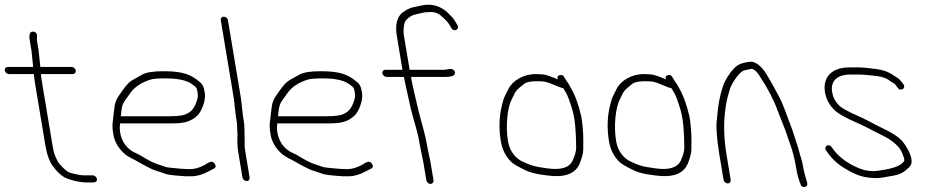

<svg xmlns="http://www.w3.org/2000/svg" viewBox="-48 -764 3932 806"><path d="M358.8 -13C357.5 -20.9 349.3 -28 341.3 -28H330.3H302.9C291.9 -28 273.2 -31.5 246.7 -38.6C231.3 -42.7 199.8 -74.5 193.3 -88.3C182.8 -110.5 178.8 -115.6 172.4 -154L127.4 -424C124.8 -439.3 123.9 -449 124.6 -453H257.6C265.5 -453 271.4 -460.1 270.1 -468C268.7 -475.9 260.5 -483 252.6 -483H120.6C121.1 -483.7 121.3 -484.7 121.1 -486L114.2 -551L107.2 -593C105.2 -605.5 114.2 -627.5 92.9 -631C77.8 -633.4 72.6 -620.8 77.2 -593L84.2 -551L90.7 -488C91.2 -485.3 91.1 -483.7 90.6 -483H-15.4C-23.4 -483 -29.3 -475.9 -27.9 -468C-26.6 -460.1 -18.4 -453 -10.4 -453H94.6C94 -452.3 93.8 -451.5 94 -450.5L98.9 -415L142.4 -154C149 -114 160.3 -83.8 176.1 -63.5C192 -43.1 206.8 -28.9 220.7 -20.8C241.1 -8.8 287.5 2 315.1 2H341.1C353.2 2 360.6 -2.6 358.8 -13Z M459 -276C461.2 -294 462 -310.8 467.4 -325.8C469.9 -333 480.2 -348.4 498 -372C516 -398.4 544.8 -417.8 584.4 -430C595.2 -433.3 615.9 -435 646.6 -435C685.5 -435 732.2 -430.6 759.8 -409.5C776.8 -396.5 777.8 -397.7 781.7 -374C783.4 -364 782.7 -354.3 779.5 -345C771.1 -315.5 757.6 -296.5 739 -288C726.4 -280 701.7 -276 665 -276ZM456 -246H670C721.2 -246 751 -250.8 781.3 -279.7C797.3 -295 817.1 -341.8 811.8 -373.7C806.2 -407.2 801.7 -412.1 777.3 -430.5C740.1 -458.5 697.5 -465 636.5 -465C594.6 -465 564.9 -460 547.4 -450.1C534.4 -442.7 521.5 -435.4 508.7 -428.2C485.6 -415.3 467.3 -385.2 453.5 -366C437.5 -343.7 433.3 -329.4 429.8 -291.5C426.1 -252.3 420.4 -243.6 427.9 -199C432.6 -170.4 447.2 -144.5 471.6 -121.5C490.9 -103.2 513.3 -96.2 534.1 -83.5C550.6 -73.4 565.9 -66.4 583.1 -57.1C598.8 -48.6 630.8 -40.4 648 -33.8C657 -30.3 684.7 -27.1 731 -24H756C778.7 -24 803.4 -31.3 830.3 -46L849.7 -56C858.4 -60.8 859.6 -67.6 853.3 -76.5C842.6 -91.4 831.8 -84.5 812 -72C790 -60 769.3 -54 749.8 -54C719.3 -54 689.5 -57.9 666 -60C643.7 -62 642.9 -66.1 615.8 -73.9C599.7 -78.5 576.1 -90.3 544.8 -109.5C536.6 -114.5 528.6 -118.7 520.7 -122C486.6 -136.4 463 -168.2 456.4 -207.5C453.3 -226.7 455.6 -233.5 456 -246Z M999.8 -19 980.9 -132.9C976.9 -156.6 980.5 -165.7 978.5 -195L978.5 -213C977.7 -225.8 978.2 -239.2 975.9 -253L972.4 -274L963.5 -351L908.9 -679C907.5 -687.8 899.9 -694 891.4 -694C883 -694 877.5 -687.8 878.9 -679L933.5 -351L942.2 -275L945.7 -254C947.9 -241 947 -229.5 947.9 -217L949 -198C948 -179 948.3 -148.1 951.9 -127L969.8 -19C971.2 -10.8 979.5 -4 987.8 -4C996.2 -4 1001.2 -10.8 999.8 -19Z M1119 -276C1121.2 -294 1122 -310.8 1127.4 -325.8C1129.9 -333 1140.2 -348.4 1158 -372C1176 -398.4 1204.8 -417.8 1244.4 -430C1255.2 -433.3 1275.9 -435 1306.6 -435C1345.5 -435 1392.2 -430.6 1419.8 -409.5C1436.8 -396.5 1437.8 -397.7 1441.7 -374C1443.4 -364 1442.7 -354.3 1439.5 -345C1431.1 -315.5 1417.6 -296.5 1399 -288C1386.4 -280 1361.7 -276 1325 -276ZM1116 -246H1330C1381.2 -246 1411 -250.8 1441.3 -279.7C1457.3 -295 1477.1 -341.8 1471.8 -373.7C1466.2 -407.2 1461.7 -412.1 1437.3 -430.5C1400.1 -458.5 1357.5 -465 1296.5 -465C1254.6 -465 1224.9 -460 1207.4 -450.1C1194.4 -442.7 1181.5 -435.4 1168.7 -428.2C1145.6 -415.3 1127.3 -385.2 1113.5 -366C1097.5 -343.7 1093.3 -329.4 1089.8 -291.5C1086.1 -252.3 1080.4 -243.6 1087.9 -199C1092.6 -170.4 1107.2 -144.5 1131.6 -121.5C1150.9 -103.2 1173.3 -96.2 1194.1 -83.5C1210.6 -73.4 1225.9 -66.4 1243.1 -57.1C1258.8 -48.6 1290.8 -40.4 1308 -33.8C1317 -30.3 1344.7 -27.1 1391 -24H1416C1438.7 -24 1463.4 -31.3 1490.3 -46L1509.7 -56C1518.4 -60.8 1519.6 -67.6 1513.3 -76.5C1502.6 -91.4 1491.8 -84.5 1472 -72C1450 -60 1429.3 -54 1409.8 -54C1379.3 -54 1349.5 -57.9 1326 -60C1303.7 -62 1302.9 -66.1 1275.8 -73.9C1259.7 -78.5 1236.1 -90.3 1204.8 -109.5C1196.6 -114.5 1188.6 -118.7 1180.7 -122C1146.6 -136.4 1123 -168.2 1116.4 -207.5C1113.3 -226.7 1115.6 -233.5 1116 -246Z M1771.8 -7 1759.7 -80 1743.2 -161C1739.6 -190.4 1712.5 -282.3 1706.6 -308.5C1703.3 -323.3 1683 -408.1 1680.5 -423.5L1677.6 -441H1820.6C1844.4 -441 1857.9 -445.2 1861 -453.5C1864.2 -461.8 1861.1 -468.3 1851.7 -473C1843.1 -477.3 1824.4 -471 1815.6 -471H1671.6L1647.9 -613C1643 -642.8 1648.7 -677.3 1661.1 -684C1672.4 -695 1685.1 -701.7 1699.1 -704.2C1722.1 -708.4 1728.7 -713 1749.3 -713C1774 -715.8 1793.8 -709.1 1808.6 -693C1824 -679.8 1834.3 -668.4 1839.3 -659L1846.3 -647C1855.7 -628.1 1881.9 -638.9 1872.4 -658L1865.4 -670C1854.2 -690.6 1842.6 -699 1828.1 -714C1796.3 -741.2 1760.2 -750.1 1719.7 -740.5C1712.6 -738.8 1702.3 -736.7 1688.6 -734C1665.9 -729.5 1653.2 -718.5 1639.8 -710C1617.7 -690.3 1610.4 -658 1617.9 -613L1641.6 -471H1569.6C1561.6 -471 1555.7 -463.9 1557.1 -456C1558.4 -448.1 1566.6 -441 1574.6 -441H1647.6C1648.8 -433.7 1652.2 -417.3 1657.7 -392L1667.3 -349.5C1671.1 -332.5 1674.4 -318 1677 -306C1686.3 -264.4 1707.6 -207 1713.2 -161L1729.7 -80L1741.8 -7C1743.2 0.9 1751.4 8 1759.3 8C1767.3 8 1773.2 0.9 1771.8 -7Z M2316.4 -394C2317.4 -392 2321.2 -385.6 2327.9 -374.8C2334.5 -364 2343.3 -340.8 2354.1 -305.1C2365 -269.5 2370.5 -215.6 2370.7 -143.5C2370.8 -129.8 2365.9 -112 2356 -90C2341.8 -59.8 2305.8 -48.9 2247.9 -57.5C2201.8 -64.3 2186.6 -65.5 2137 -90C2108 -108.2 2090.4 -135.8 2084.2 -172.7C2074 -234.3 2081.9 -312.9 2099.9 -346C2104.2 -354 2108.5 -363 2112.9 -373C2123.5 -391.2 2134.9 -397.1 2152 -411.5C2161 -419.2 2178.9 -423 2205.6 -423C2235.1 -423 2244.3 -422.2 2275.5 -408.5C2296 -399.5 2309.6 -394.7 2316.4 -394ZM2293.2 -431C2288.9 -433 2283.2 -435.3 2276.1 -438C2251.5 -447.2 2241.9 -453 2200.6 -453C2148.1 -453 2102.5 -424.3 2086.1 -390L2071.8 -361.5C2067.3 -352.5 2063.3 -340.3 2059.9 -325C2047.2 -276.8 2045.5 -225.4 2054.5 -171C2060.4 -135.8 2075.1 -106.8 2098.5 -84C2107.4 -75.4 2128.2 -63.3 2160.9 -47.8C2173.9 -41.7 2192.5 -36.4 2216.7 -32L2248.9 -27.5C2320.2 -17.5 2365.4 -33.4 2384.5 -75C2395.1 -101.1 2400.4 -121.6 2400.4 -136.5C2400.6 -180.6 2402.4 -213.5 2392.2 -275C2380.9 -325 2365.8 -366 2346.7 -398C2341.8 -406.2 2338.8 -413.8 2333.1 -420L2320.7 -440C2316.2 -449 2308.5 -451.4 2297.6 -447C2292.6 -445 2291.1 -439.7 2293.2 -431Z M2770.4 -394C2771.4 -392 2775.2 -385.6 2781.9 -374.8C2788.5 -364 2797.3 -340.8 2808.1 -305.1C2819 -269.5 2824.5 -215.6 2824.7 -143.5C2824.8 -129.8 2819.9 -112 2810 -90C2795.8 -59.8 2759.8 -48.9 2701.9 -57.5C2655.8 -64.3 2640.6 -65.5 2591 -90C2562 -108.2 2544.4 -135.8 2538.2 -172.7C2528 -234.3 2535.9 -312.9 2553.9 -346C2558.2 -354 2562.5 -363 2566.9 -373C2577.5 -391.2 2588.9 -397.1 2606 -411.5C2615 -419.2 2632.9 -423 2659.6 -423C2689.1 -423 2698.3 -422.2 2729.5 -408.5C2750 -399.5 2763.6 -394.7 2770.4 -394ZM2747.2 -431C2742.9 -433 2737.2 -435.3 2730.1 -438C2705.5 -447.2 2695.9 -453 2654.6 -453C2602.1 -453 2556.5 -424.3 2540.1 -390L2525.8 -361.5C2521.3 -352.5 2517.3 -340.3 2513.9 -325C2501.2 -276.8 2499.5 -225.4 2508.5 -171C2514.4 -135.8 2529.1 -106.8 2552.5 -84C2561.4 -75.4 2582.2 -63.3 2614.9 -47.8C2627.9 -41.7 2646.5 -36.4 2670.7 -32L2702.9 -27.5C2774.2 -17.5 2819.4 -33.4 2838.5 -75C2849.1 -101.1 2854.4 -121.6 2854.4 -136.5C2854.6 -180.6 2856.4 -213.5 2846.2 -275C2834.9 -325 2819.8 -366 2800.7 -398C2795.8 -406.2 2792.8 -413.8 2787.1 -420L2774.7 -440C2770.2 -449 2762.5 -451.4 2751.6 -447C2746.6 -445 2745.1 -439.7 2747.2 -431Z M3019.5 -9 3001.8 -115C2991.2 -179.2 2989.1 -238.9 2995.6 -294.1C3001.5 -343.9 3005.8 -352.8 3014.8 -385.9C3021.8 -411.5 3048.5 -451.7 3068.6 -465C3076.8 -470.5 3093.4 -470.9 3104.9 -475C3115.6 -475 3126.7 -466.3 3138.2 -449C3172.6 -397.4 3198.1 -349.3 3214.6 -304.7C3221.1 -287.2 3228.7 -267.7 3237.4 -246.2C3257.4 -196.5 3251.5 -206.7 3271 -153C3280.2 -127.6 3288.1 -95.6 3294.5 -57C3298.6 -32.3 3304.6 -10.7 3312.3 8C3315.7 28.3 3346.9 24.8 3340.2 2C3334.9 -15.8 3327.2 -40.7 3323.3 -64.2C3320.9 -78.9 3318.3 -90.1 3315.7 -97.7C3308.3 -119.4 3305.9 -135.4 3297.2 -160.2C3287 -189 3281.6 -212 3270.7 -239C3255.6 -276.4 3242 -321.1 3223.8 -355.5C3205.2 -390.5 3187.5 -424.4 3162.9 -463C3140.3 -494.3 3118 -508 3096 -504.4C3069.8 -500 3051.2 -495.7 3033.9 -477.4C3022.9 -465.8 3015.9 -457 3012.9 -451C3009 -446.3 3005.7 -441.3 3002.9 -436C2996.1 -422.9 2990.2 -415.1 2985.7 -398C2973.4 -361.1 2965.6 -318.1 2962.2 -269C2956.9 -237 2960.1 -185.7 2971.8 -115L2989.5 -9C2990.8 -1.1 2999.1 6 3007 6C3014.9 6 3020.8 -1.1 3019.5 -9Z M3415.2 -377C3419.8 -349.4 3432.1 -325.4 3452.2 -305C3465.8 -289.2 3500.8 -269.2 3557.2 -245C3592.4 -229.9 3619 -213.1 3660.7 -193.3C3685.6 -181.5 3725.5 -154.2 3737.4 -125.6C3743.7 -110.5 3747.1 -101.5 3747.6 -98.5C3748.1 -95.5 3748.3 -92.3 3748.2 -89C3736.8 -69.4 3703.3 -56.1 3647.8 -49C3617.3 -42.7 3587.1 -45.7 3557.3 -58C3506.7 -79 3468.8 -108.3 3443.7 -146C3431.8 -163.8 3407.9 -150.1 3420 -132C3449.4 -87.9 3481.1 -64.1 3532.5 -38.3C3554.6 -27.3 3576.9 -20.6 3599.4 -18.2C3647.8 -13.1 3661.1 -20.2 3703.5 -26.9C3724.2 -30.2 3741.3 -37.7 3754.7 -49.4C3773.7 -66 3781.9 -72.9 3777.8 -97.5C3773.9 -120.8 3755 -153.9 3740.5 -170.6C3721.4 -192.7 3684.3 -213.1 3658.5 -225C3631.4 -237.5 3595.2 -258.4 3565.7 -272C3513.1 -294.5 3482.3 -311.5 3473.2 -323C3458.1 -337.5 3448.8 -355.5 3445.2 -377C3437.4 -424 3466.3 -451 3520.9 -451H3563.9C3569.9 -451 3575.9 -450.7 3582.1 -450C3614.3 -446.5 3660.3 -445.4 3683.1 -428C3692.7 -420.7 3700.4 -415.7 3706.2 -413C3708.4 -411.7 3710.9 -409 3713.6 -405L3720.1 -396C3732.3 -377.6 3757 -393.9 3744.7 -410L3737.1 -420C3725.7 -435.2 3716.7 -438.5 3702.4 -448C3672.6 -469.5 3640.2 -473.7 3598.9 -478L3579.6 -480C3573.1 -480.7 3566.2 -481 3558.9 -481H3515.9C3446.1 -481 3404.5 -441.5 3415.2 -377Z"/></svg>

Font: MewTooHand
Style: Lta
Weight: 400
Designer: Mew Too, Robert Jablonski
Version: Version 0.77